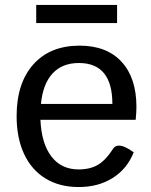

<svg xmlns="http://www.w3.org/2000/svg" viewBox="-20 -744 607 774"><path d="M527 -261H143Q147 -166 187 -113.5Q227 -61 297 -61Q344 -61 375.5 -80Q407 -99 437 -146Q445 -157 459 -157Q482 -157 519 -130Q493 -64 435 -27Q377 10 297 10Q220 10 163.5 -24.5Q107 -59 77 -123.5Q47 -188 47 -276Q47 -409 114.5 -484.5Q182 -560 301 -560Q410 -560 470 -495Q530 -430 530 -313Q530 -293 527 -261ZM433 -325Q433 -490 298 -490Q231 -490 192 -448Q153 -406 145 -325ZM126 -724H452V-651H126Z"/></svg>

Font: Krub Medium
Style: Regular
Weight: 500
Designer: Ekaluck Peanpanawate
Foundry: Cadson Demak Co.,Ltd.
Version: Version 1.000; ttfautohint (v1.6)